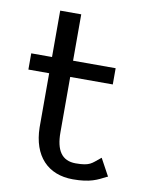

<svg xmlns="http://www.w3.org/2000/svg" viewBox="-75 -681 569 746"><g transform="rotate(10 209.0 -307.5)"><path d="M20 -379H102V-165C104 -53 165 11 264 11C332 11 359 -4 392 -21L397 -23L360 -91L355 -87C326 -64 321 -52 264 -52C209 -52 185 -90 185 -160V-379H353V-443H185V-626H102V-443H20Z"/></g></svg>

Font: Charger Sport
Style: DfBdNrw
Weight: 400
Designer: Jasper
Foundry: Cannot Into Space Fonts
Version: Version 1.1